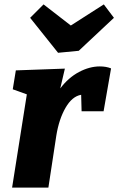

<svg xmlns="http://www.w3.org/2000/svg" viewBox="-20 -853 538 873"><path d="M485 -542 451 -347H351L349 -422Q308 -415 278 -363Q248 -311 236 -236L200 0H35L102 -424L38 -447L52 -533L275 -541L254 -451Q291 -500 339 -525.5Q387 -551 434 -551Q463 -551 485 -542ZM302 -737 452 -833 498 -772 338 -622 244 -613 117 -772 178 -833Z"/></svg>

Font: Bitter Pro ExtraBold
Style: Italic
Weight: 800
Italic angle: -9°
Designer: Sol Matas, and Bitter project Authors
Foundry: Sol Matas
Version: Version 1.010